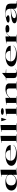

<svg xmlns="http://www.w3.org/2000/svg" viewBox="4004 -4790 800 8849"><g transform="rotate(-90 4404.5 -365.0)"><path d="M1007 -745V-30H1096V-20L773 15V-155L763 -162Q743 -124 710 -92Q677 -60 631 -36Q585 -12 527 1.5Q469 15 398 15Q294 15 215.5 -15.5Q137 -46 92.5 -103Q48 -160 48 -241Q48 -325 96.5 -386.5Q145 -448 231.5 -481.5Q318 -515 432 -515Q511 -515 580.5 -500.5Q650 -486 700.5 -459Q751 -432 773 -393V-700H683V-711ZM530 -485Q456 -485 400 -456.5Q344 -428 314 -376Q284 -324 284 -254Q284 -178 312.5 -129.5Q341 -81 391 -58Q441 -35 503 -35Q559 -35 602.5 -49.5Q646 -64 679 -89.5Q712 -115 735 -147.5Q758 -180 773 -215V-323Q773 -355 757 -384Q741 -413 710 -435.5Q679 -458 634 -471.5Q589 -485 530 -485Z M1692 -515Q1838 -515 1939.5 -486Q2041 -457 2093.5 -402.5Q2146 -348 2146 -272H1421V-282L1910 -293Q1910 -358 1884 -405Q1858 -452 1806.5 -477Q1755 -502 1679 -502Q1604 -502 1546 -475Q1488 -448 1455.5 -394Q1423 -340 1423 -260Q1423 -216 1445.5 -177Q1468 -138 1508 -107.5Q1548 -77 1604.5 -57.5Q1661 -38 1728 -33Q1792 -25 1852.5 -28.5Q1913 -32 1967 -46Q2021 -60 2066 -84.5Q2111 -109 2143 -145L2155 -136Q2121 -100 2075 -71.5Q2029 -43 1969 -24Q1909 -5 1832 5Q1755 15 1659 15Q1550 15 1463 -3.5Q1376 -22 1314.5 -56Q1253 -90 1220.5 -138Q1188 -186 1188 -245Q1188 -306 1224 -355.5Q1260 -405 1327 -441Q1394 -477 1487 -496Q1580 -515 1692 -515Z M2568 -20 2652 -10V0H2250V-10L2334 -20V-700H2245V-711L2568 -745Z M3069 -20 3153 -10V0H2751V-10L2835 -20V-700H2746V-711L3069 -745Z M3315 -473 3241 -708H3400L3326 -473Z M3691 -590Q3646 -590 3611.5 -598.5Q3577 -607 3557.5 -622.5Q3538 -638 3538 -657Q3538 -677 3557.5 -692Q3577 -707 3611.5 -715.5Q3646 -724 3691 -724Q3737 -724 3771.5 -715.5Q3806 -707 3825.5 -692Q3845 -677 3845 -657Q3845 -638 3825.5 -622.5Q3806 -607 3771.5 -598.5Q3737 -590 3691 -590ZM3499 0V-10L3583 -20V-470H3494V-481L3817 -515V-20L3901 -10V0Z M5076 -10V0H4668V-10L4753 -20V-345Q4753 -406 4717 -435Q4681 -464 4608 -464Q4571 -464 4533.5 -453Q4496 -442 4459 -421.5Q4422 -401 4387 -371.5Q4352 -342 4319 -304V-20L4404 -10V0H4001V-10L4085 -20V-470H3996V-481L4319 -515V-346L4331 -338Q4382 -396 4443.5 -435.5Q4505 -475 4575 -495Q4645 -515 4721 -515Q4782 -515 4831 -504.5Q4880 -494 4915 -473Q4950 -452 4968.5 -418.5Q4987 -385 4987 -339V-20Z M5429 15Q5329 15 5281 -16Q5233 -47 5233 -113V-480H5123V-490L5252 -500L5457 -664H5467V-507L5636 -490V-480H5467V-78Q5467 -43 5482.5 -28Q5498 -13 5528 -13Q5564 -13 5594.5 -25.5Q5625 -38 5658 -57L5661 -45Q5646 -34 5618.5 -23.5Q5591 -13 5558 -4Q5525 5 5491 10Q5457 15 5429 15Z M6268 -515Q6414 -515 6515.5 -486Q6617 -457 6669.5 -402.5Q6722 -348 6722 -272H5997V-282L6486 -293Q6486 -358 6460 -405Q6434 -452 6382.5 -477Q6331 -502 6255 -502Q6180 -502 6122 -475Q6064 -448 6031.5 -394Q5999 -340 5999 -260Q5999 -216 6021.5 -177Q6044 -138 6084 -107.5Q6124 -77 6180.5 -57.5Q6237 -38 6304 -33Q6368 -25 6428.5 -28.5Q6489 -32 6543 -46Q6597 -60 6642 -84.5Q6687 -109 6719 -145L6731 -136Q6697 -100 6651 -71.5Q6605 -43 6545 -24Q6485 -5 6408 5Q6331 15 6235 15Q6126 15 6039 -3.5Q5952 -22 5890.5 -56Q5829 -90 5796.5 -138Q5764 -186 5764 -245Q5764 -306 5800 -355.5Q5836 -405 5903 -441Q5970 -477 6063 -496Q6156 -515 6268 -515Z M6832 0V-10L6916 -22V-470H6827V-481L7150 -515V-356L7163 -348Q7196 -388 7228.5 -417.5Q7261 -447 7297 -467Q7342 -492 7393 -503.5Q7444 -515 7507 -515Q7558 -515 7596 -503.5Q7634 -492 7656 -472.5Q7678 -453 7678 -427Q7678 -399 7656 -378Q7634 -357 7595 -345Q7556 -333 7505 -333Q7452 -333 7413.5 -343Q7375 -353 7354.5 -371Q7334 -389 7334 -412Q7334 -424 7337.5 -433Q7341 -442 7345 -448.5Q7349 -455 7349 -460Q7349 -467 7335 -467Q7320 -467 7294 -452Q7268 -437 7237 -409Q7210 -386 7187.5 -359.5Q7165 -333 7150 -307V-22L7234 -10V0Z M8253 -515Q8373 -515 8453 -502Q8533 -489 8578.5 -461Q8624 -433 8643 -387.5Q8662 -342 8662 -276V-36Q8662 -21 8671.5 -15Q8681 -9 8696 -9Q8714 -9 8737.5 -15Q8761 -21 8784 -31V-20Q8764 -9 8735 -1Q8706 7 8672.5 11Q8639 15 8606 15Q8516 15 8472 -10Q8428 -35 8428 -85Q8428 -105 8428 -115Q8428 -125 8428 -131.5Q8428 -138 8428 -145L8419 -153Q8389 -108 8346.5 -76Q8304 -44 8250.5 -24Q8197 -4 8133.5 5.5Q8070 15 7998 15Q7927 15 7872 2.5Q7817 -10 7786 -35.5Q7755 -61 7755 -100Q7755 -185 7923.5 -227Q8092 -269 8428 -269Q8428 -351 8407.5 -402Q8387 -453 8338.5 -477.5Q8290 -502 8208 -502Q8157 -502 8118 -496.5Q8079 -491 8057.5 -483.5Q8036 -476 8036 -468Q8036 -463 8046 -458Q8056 -453 8081 -444Q8129 -425 8129 -393Q8129 -360 8080 -342Q8031 -324 7949 -324Q7878 -324 7832 -340.5Q7786 -357 7786 -386Q7786 -412 7821.5 -435Q7857 -458 7921 -476.5Q7985 -495 8069.5 -505Q8154 -515 8253 -515ZM8428 -257Q8282 -257 8185 -237Q8088 -217 8040 -182.5Q7992 -148 7992 -105Q7992 -80 8010 -62.5Q8028 -45 8058.5 -37Q8089 -29 8125 -29Q8165 -29 8209.5 -40Q8254 -51 8296.5 -72Q8339 -93 8374 -124Q8409 -155 8428 -194Z"/></g></svg>

Font: Kalnia Expanded
Style: Regular
Weight: 400
Width: 7
Designer: Frida Medrano
Foundry: Frida Medrano
Version: Version 1.105